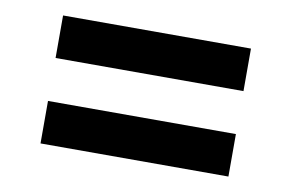

<svg xmlns="http://www.w3.org/2000/svg" viewBox="-44 -466 647 430"><g transform="rotate(10 279.5 -251.5)"><path d="M496.1 -300.3H68.8V-397H496.1ZM496.1 -106H68.8V-202.6H496.1Z"/></g></svg>

Font: Vazirmatn FD SemiBold
Style: Regular
Weight: 600
Designer: Saber Rastikerdar
Foundry: Saber Rastikerdar
Version: Version 33.001